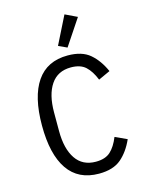

<svg xmlns="http://www.w3.org/2000/svg" viewBox="-139 -1035 877 1133"><g transform="rotate(-15 300.0 -468.5)"><path d="M70 -349Q70 -525 133.5 -617.5Q197 -710 323 -710Q410 -710 458.5 -668.5Q507 -627 538 -557L466 -524Q444 -579 412.5 -608Q381 -637 323 -637Q242 -637 200.5 -575.5Q159 -514 159 -406V-292Q159 -184 200.5 -122.5Q242 -61 323 -61Q381 -61 412.5 -90Q444 -119 466 -174L538 -141Q507 -71 458.5 -29.5Q410 12 323 12Q197 12 133.5 -80.5Q70 -173 70 -349ZM335 -755 283 -779 368 -949 441 -914Z"/></g></svg>

Font: iA Writer Mono V
Style: Regular
Weight: 400
Designer: Mike Abbink, Paul van der Laan, Pieter van Rosmalen
Foundry: Bold Monday
Version: Version 2.000